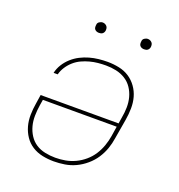

<svg xmlns="http://www.w3.org/2000/svg" viewBox="-128 -804 856 919"><g transform="rotate(20 300.0 -344.5)"><path d="M246 8Q216 8 187.5 2Q159 -4 135.5 -19Q112 -34 96.5 -57Q81 -80 73.5 -107Q66 -134 66.5 -164Q67 -194 72 -223L79 -269H476L481 -300Q486 -327 486.5 -353.5Q487 -380 480.5 -404.5Q474 -429 460 -450Q446 -471 424.5 -484.5Q403 -498 377.5 -503.5Q352 -509 325 -509Q305 -509 284.5 -507Q264 -505 243.5 -499.5Q223 -494 203.5 -485Q184 -476 167.5 -461.5Q151 -447 139 -428.5Q127 -410 122 -390H101Q106 -413 119 -434Q132 -455 150.5 -471.5Q169 -488 190.5 -499Q212 -510 235 -516.5Q258 -523 281 -525.5Q304 -528 327 -528Q356 -528 385 -522Q414 -516 437 -501Q460 -486 476.5 -463Q493 -440 500.5 -413Q508 -386 507.5 -356Q507 -326 502 -297L485 -197Q481 -169 471.5 -142Q462 -115 446 -90.5Q430 -66 406.5 -46Q383 -26 356.5 -13.5Q330 -1 301.5 3.5Q273 8 246 8ZM247 -11Q272 -11 297.5 -15.5Q323 -20 347.5 -31.5Q372 -43 393 -61Q414 -79 428.5 -101.5Q443 -124 452 -149.5Q461 -175 465 -200L473 -251H97L92 -220Q88 -194 87.5 -167Q87 -140 93.5 -115.5Q100 -91 113.5 -70Q127 -49 147.5 -35.5Q168 -22 194 -16.5Q220 -11 247 -11ZM469 -644Q463 -644 457.5 -646Q452 -648 448 -652.5Q444 -657 443.5 -663.5Q443 -670 444 -676Q444 -681 446.5 -685Q449 -689 453 -691.5Q457 -694 461 -695.5Q465 -697 470 -697Q476 -697 481.5 -694.5Q487 -692 491 -687.5Q495 -683 496 -676.5Q497 -670 496 -664Q495 -659 492.5 -655Q490 -651 486.5 -648.5Q483 -646 478.5 -645Q474 -644 469 -644ZM239 -644Q233 -644 227.5 -646Q222 -648 218 -652.5Q214 -657 213.5 -663.5Q213 -670 214 -676Q214 -681 216.5 -685Q219 -689 223 -691.5Q227 -694 231 -695.5Q235 -697 240 -697Q246 -697 251.5 -694.5Q257 -692 261 -687.5Q265 -683 266 -676.5Q267 -670 266 -664Q265 -659 262.5 -655Q260 -651 256.5 -648.5Q253 -646 248.5 -645Q244 -644 239 -644Z"/></g></svg>

Font: Iosevka Thin Extended Oblique
Style: Regular
Weight: 100
Width: 7
Italic angle: -9°
Monospace: yes
Designer: Belleve Invis
Foundry: Belleve Invis
Version: Version 32.5.0; ttfautohint (v1.8.4)